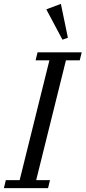

<svg xmlns="http://www.w3.org/2000/svg" viewBox="-41 -967 440 987"><path d="M-11 -41H60L213 -657H142L152 -698H379L369 -657H298L145 -41H216L206 0H-21ZM197 -919 272 -947 308 -773 280 -763Z"/></svg>

Font: IBM Plex Serif
Style: Italic
Weight: 400
Italic angle: -14°
Designer: Mike Abbink, Paul van der Laan, Pieter van Rosmalen
Foundry: Bold Monday
Version: Version 3.001